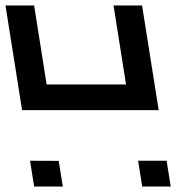

<svg xmlns="http://www.w3.org/2000/svg" viewBox="-41 -680 687 700"><path d="M188 0 173 -93.5 68.5 -94 83.5 0ZM-21 -660 39.5 -278.5H537.5L477 -660H373L418.5 -372H129L83.5 -660ZM462.5 -94 477.5 0H581.5L566.5 -94Z"/></svg>

Font: Font.Observer
Style: Regular
Weight: 500
Italic angle: 9°
Version: Version 1.001;FEAKit 1.0